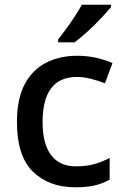

<svg xmlns="http://www.w3.org/2000/svg" viewBox="-20 -786 530 816"><path d="M300 10Q188 10 120 -56.5Q52 -123 52 -266Q52 -366 85 -428Q118 -490 176 -519.5Q234 -549 308 -549Q353 -549 392.5 -539.5Q432 -530 458 -518L426 -432Q398 -443 366.5 -451Q335 -459 307 -459Q161 -459 161 -267Q161 -175 197 -127Q233 -79 303 -79Q348 -79 382.5 -89Q417 -99 446 -115V-23Q417 -6 383 2Q349 10 300 10ZM452 -756Q437 -738 410 -709Q383 -680 352 -652Q321 -624 297 -606H227V-618Q242 -637 261 -663Q280 -689 298 -716.5Q316 -744 328 -766H452Z"/></svg>

Font: Noto Sans Kannada Medium
Style: Regular
Weight: 500
Designer: Jelle Bosma - Monotype Design Team
Foundry: Monotype Imaging Inc.
Version: Version 2.005; ttfautohint (v1.8.4.7-5d5b)